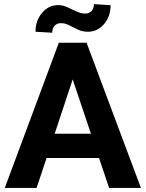

<svg xmlns="http://www.w3.org/2000/svg" viewBox="-20 -920 713 940"><path d="M464.8 -146.5H208L159.2 0H3.4L268.1 -710.9H403.8L669.9 0H514.2ZM247.6 -265.1H425.3L335.9 -531.2ZM521.5 -894.5Q521.5 -839.4 489.3 -802Q457 -764.6 410.6 -764.6Q392.1 -764.6 377.7 -768.8Q363.3 -772.9 337.9 -786.6Q312.5 -800.3 301.3 -803.5Q290 -806.6 276.9 -806.6Q259.8 -806.6 247.8 -794.4Q235.8 -782.2 235.8 -759.8L153.8 -764.6Q153.8 -818.8 185.8 -856.9Q217.8 -895 264.2 -895Q278.8 -895 291.7 -891.4Q304.7 -887.7 334 -873.5Q363.3 -859.4 374.5 -856.4Q385.7 -853.5 397.9 -853.5Q415 -853.5 427.5 -865.5Q439.9 -877.4 439.9 -899.9Z"/></svg>

Font: Robotiche
Style: Bold
Weight: 700
Designer: Google
Version: Version 2.001150; 2014